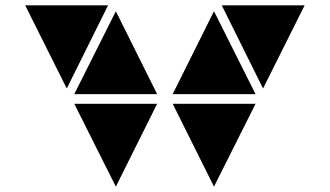

<svg xmlns="http://www.w3.org/2000/svg" viewBox="-20 -696 1230 716"><path d="M412 0 257 -309H566ZM961 -366 807 -676H1116ZM778 0 624 -309H933ZM229 -366 74 -676H383ZM933 -345H624L778 -654ZM566 -345H257L412 -654Z"/></svg>

Font: Geotalism
Style: Regular
Weight: 400
Designer: GGBotNet
Foundry: GGBotNet
Version: 1.00